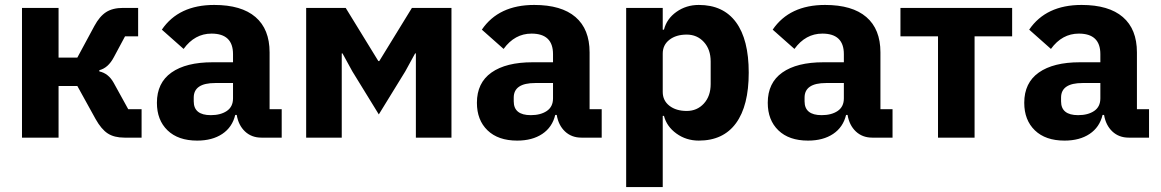

<svg xmlns="http://www.w3.org/2000/svg" viewBox="-20 -557 4700 777"><path d="M69 0V-525H217V-324H293L362 -452Q383 -491 409.5 -508Q436 -525 478 -525H539V-410H486L441 -326Q418 -282 382 -273V-268Q419 -260 440 -222L499 -115H553V0H484Q442 0 416 -17Q390 -34 367 -75L293 -209H217V0Z M1120 0H1038Q998 0 971.5 -25Q945 -50 938 -92H932Q920 -42 879.5 -15Q839 12 778 12Q701 12 658 -29.5Q615 -71 615 -141Q615 -222 674 -263.5Q733 -305 840 -305H923V-338Q923 -421 836 -421Q768 -421 723 -359L635 -437Q703 -537 847 -537Q957 -537 1014 -488Q1071 -439 1071 -345V-115H1120ZM833 -91Q873 -91 898 -108Q923 -125 923 -159V-221H851Q764 -221 764 -162V-147Q764 -91 833 -91Z M1219 0V-525H1379L1511 -310H1515L1647 -525H1807V0H1663V-341H1660L1620 -268L1513 -94L1406 -268L1366 -341H1363V0Z M2415 0H2333Q2293 0 2266.5 -25Q2240 -50 2233 -92H2227Q2215 -42 2174.5 -15Q2134 12 2073 12Q1996 12 1953 -29.5Q1910 -71 1910 -141Q1910 -222 1969 -263.5Q2028 -305 2135 -305H2218V-338Q2218 -421 2131 -421Q2063 -421 2018 -359L1930 -437Q1998 -537 2142 -537Q2252 -537 2309 -488Q2366 -439 2366 -345V-115H2415ZM2128 -91Q2168 -91 2193 -108Q2218 -125 2218 -159V-221H2146Q2059 -221 2059 -162V-147Q2059 -91 2128 -91Z M2514 200V-525H2662V-437H2667Q2678 -481 2717.5 -509Q2757 -537 2808 -537Q2907 -537 2958.5 -467Q3010 -397 3010 -263Q3010 -129 2958.5 -58.5Q2907 12 2808 12Q2757 12 2717.5 -16.5Q2678 -45 2667 -88H2662V200ZM2759 -108Q2801 -108 2828.5 -138Q2856 -168 2856 -217V-308Q2856 -357 2828.5 -387Q2801 -417 2759 -417Q2716 -417 2689 -396Q2662 -375 2662 -340V-185Q2662 -150 2689 -129Q2716 -108 2759 -108Z M3592 0H3510Q3470 0 3443.5 -25Q3417 -50 3410 -92H3404Q3392 -42 3351.5 -15Q3311 12 3250 12Q3173 12 3130 -29.5Q3087 -71 3087 -141Q3087 -222 3146 -263.5Q3205 -305 3312 -305H3395V-338Q3395 -421 3308 -421Q3240 -421 3195 -359L3107 -437Q3175 -537 3319 -537Q3429 -537 3486 -488Q3543 -439 3543 -345V-115H3592ZM3305 -91Q3345 -91 3370 -108Q3395 -125 3395 -159V-221H3323Q3236 -221 3236 -162V-147Q3236 -91 3305 -91Z M3776 0V-410H3624V-525H4076V-410H3924V0Z M4630 0H4548Q4508 0 4481.5 -25Q4455 -50 4448 -92H4442Q4430 -42 4389.5 -15Q4349 12 4288 12Q4211 12 4168 -29.5Q4125 -71 4125 -141Q4125 -222 4184 -263.5Q4243 -305 4350 -305H4433V-338Q4433 -421 4346 -421Q4278 -421 4233 -359L4145 -437Q4213 -537 4357 -537Q4467 -537 4524 -488Q4581 -439 4581 -345V-115H4630ZM4343 -91Q4383 -91 4408 -108Q4433 -125 4433 -159V-221H4361Q4274 -221 4274 -162V-147Q4274 -91 4343 -91Z"/></svg>

Font: Aneliza
Style: Bold
Weight: 700
Designer: Mike Abbink, Paul van der Laan, Pieter van Rosmalen
Foundry: Bold Monday
Version: Version 3.0